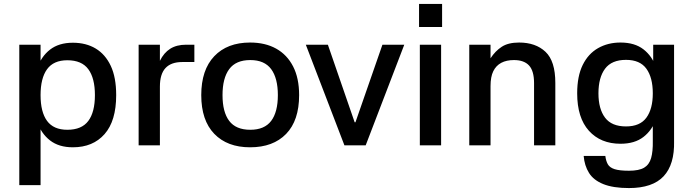

<svg xmlns="http://www.w3.org/2000/svg" viewBox="-20 -738 3517 975"><path d="M186 -511V202H78V-511ZM350 10Q279 10 234 -25Q189 -60 169 -119.5Q149 -179 149 -255Q149 -331 169 -391Q189 -451 234 -486Q279 -521 350 -521Q417 -521 466 -491.5Q515 -462 542.5 -403.5Q570 -345 570 -255Q570 -124 511 -57Q452 10 350 10ZM322 -79Q395 -79 428.5 -124Q462 -169 462 -255Q462 -341 428.5 -386.5Q395 -432 322 -432Q252 -432 219 -386.5Q186 -341 186 -255Q186 -169 219 -124Q252 -79 322 -79Z M792 0H684V-511H792V-429Q812 -470 844.5 -490.5Q877 -511 925 -511H967V-423H905Q849 -423 820.5 -392.5Q792 -362 792 -298Z M1250 10Q1134 10 1068 -58.5Q1002 -127 1002 -255Q1002 -383 1068 -452.5Q1134 -522 1250 -522Q1327 -522 1382.5 -491Q1438 -460 1468.5 -400.5Q1499 -341 1499 -255Q1499 -126 1433 -58Q1367 10 1250 10ZM1251 -79Q1323 -79 1357 -124Q1391 -169 1391 -255Q1391 -341 1357 -387Q1323 -433 1251 -433Q1178 -433 1144 -387Q1110 -341 1110 -255Q1110 -169 1144 -124Q1178 -79 1251 -79Z M1837 0H1729L1533 -511H1645L1781 -117H1785L1922 -511H2033Z M2220 -511V0H2112V-511ZM2108 -718H2225V-601H2108Z M2471 0H2363V-511H2471V-442Q2495 -479 2528 -500.5Q2561 -522 2616 -522Q2700 -522 2750 -475Q2800 -428 2800 -317V0H2692V-316Q2692 -378 2666.5 -405.5Q2641 -433 2590 -433Q2552 -433 2525.5 -419Q2499 -405 2485 -376.5Q2471 -348 2471 -301Z M3131 -8Q3030 -8 2970.5 -74Q2911 -140 2911 -264Q2911 -351 2939 -408Q2967 -465 3017 -493.5Q3067 -522 3131 -522Q3203 -522 3247.5 -487.5Q3292 -453 3312 -394.5Q3332 -336 3332 -264Q3332 -193 3312 -135Q3292 -77 3247.5 -42.5Q3203 -8 3131 -8ZM3159 -96Q3230 -96 3262.5 -140.5Q3295 -185 3295 -264Q3295 -344 3262.5 -389Q3230 -434 3159 -434Q3086 -434 3052.5 -389Q3019 -344 3019 -264Q3019 -185 3052.5 -140.5Q3086 -96 3159 -96ZM3297 -511H3403V-9H3295V-399L3297 -407ZM3403 -22Q3406 97 3350 157Q3294 217 3174 217Q3094 217 3044 197Q2994 177 2971 140Q2948 103 2944 54H3054Q3057 79 3066.5 96Q3076 113 3101 121Q3126 129 3174 129Q3225 129 3251 113.5Q3277 98 3286.5 64.5Q3296 31 3295 -22Z"/></svg>

Font: Asta Sans SemiBold
Style: Regular
Weight: 600
Designer: 42dot
Version: Version 1.000